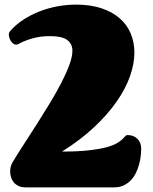

<svg xmlns="http://www.w3.org/2000/svg" viewBox="-20 -810 660 830"><path d="M35.2 -109.9Q57.1 -146.5 85 -189.2Q112.8 -231.9 141.4 -276.9Q169.9 -321.8 197.3 -366.9Q224.6 -412.1 245.8 -453.4Q267.1 -494.6 280 -530Q293 -565.4 293 -590.8Q293 -620.1 270.8 -637Q248.5 -653.8 195.3 -653.8Q155.8 -653.8 123 -644.8Q90.3 -635.7 64 -622.1Q57.6 -617.2 48.3 -617.2Q42.5 -617.2 36.9 -621.6Q31.2 -626 27.1 -632.6Q22.9 -639.2 20.5 -646.7Q18.1 -654.3 18.1 -661.1Q18.1 -665.5 19.8 -669.2Q21.5 -672.9 23.9 -675.8Q47.9 -703.1 80.3 -724.4Q112.8 -745.6 149.9 -760.3Q187 -774.9 227.5 -782.5Q268.1 -790 309.1 -790Q371.1 -790 418.2 -774.4Q465.3 -758.8 497.1 -731.2Q528.8 -703.6 544.9 -665.5Q561 -627.4 561 -583Q561 -534.7 542 -480.5Q522.9 -426.3 484.1 -370.6Q445.3 -314.9 386.5 -259.8Q327.6 -204.6 248 -154.8Q317.9 -154.8 364.3 -160.2Q410.6 -165.5 439.7 -173.3Q468.8 -181.2 484.4 -190.4Q500 -199.7 508.3 -207.5Q516.6 -215.3 521 -220.7Q525.4 -226.1 532.2 -226.1Q557.1 -226.1 573.7 -210.2Q590.3 -194.3 590.3 -167Q590.3 -153.3 588.4 -135.5Q586.4 -117.7 581.3 -99.1Q576.2 -80.6 567.6 -62.7Q559.1 -44.9 545.9 -31Q532.7 -17.1 514.6 -8.5Q496.6 0 472.2 0H90.3Q72.8 0 60.1 -6.1Q47.4 -12.2 39.3 -22Q31.2 -31.7 27.6 -43.9Q23.9 -56.2 23.9 -68.8Q23.9 -80.1 26.9 -90.8Q29.8 -101.6 35.2 -109.9Z"/></svg>

Font: Corben
Style: Bold
Weight: 700
Designer: vernon adams
Foundry: vernon adams
Version: Version 1.101; ttfautohint (v1.6)